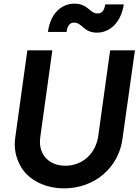

<svg xmlns="http://www.w3.org/2000/svg" viewBox="-20 -1021 760 1053"><path d="M512 -842C580 -842 643 -894 659 -997H557C553 -968 542 -947 515 -947C472 -947 463 -1001 388 -1001C322 -1001 257 -953 243 -846H345C349 -878 362 -897 386 -897C432 -897 437 -842 512 -842ZM332 12C499 12 632 -102 652 -262L720 -745H584L519 -276C505 -176 430 -112 339 -112C308 -112 281 -119 259 -132C214 -159 199 -203 199 -242C199 -251 200 -260 201 -270L267 -745H130L64 -269C62 -255 61 -242 61 -229C61 -191 70 -154 89 -117C125 -44 215 12 332 12Z"/></svg>

Font: Plus Jakarta Sans
Style: Bold Italic
Weight: 700
Italic angle: -8°
Designer: Gumpita Rahayu
Foundry: Tokotype
Version: Version 2.071;gftools[0.9.30]